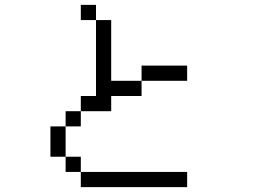

<svg xmlns="http://www.w3.org/2000/svg" viewBox="-20 -770 1040 790"><path d="M750 0V-62.5H312.5V0ZM750 -437.5V-500H562.5V-437.5H437.5Q437.5 -437.5 437.5 -687.5H375V-375H312.5V-312.5H250V-250H187.5Q187.5 -250 187.5 -125H250V-62.5H312.5V-125H250Q250 -125 250 -250H312.5V-312.5H437.5V-375H562.5V-437.5ZM375 -687.5V-750H312.5V-687.5Z"/></svg>

Font: Unifont
Style: Regular
Weight: 500
Version: Version 13.0.05